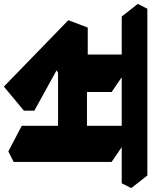

<svg xmlns="http://www.w3.org/2000/svg" viewBox="10 -795 779 989"><g transform="rotate(90 399.5 -300.5)"><path d="M351 69 9 -263 47 -363H206L177 -252L475 -88V-34ZM198 -159 76 -271Q103 -285 128 -298.5Q153 -312 169.5 -327.5Q186 -343 186 -361V-599L259 -568L379 -486V-354Q379 -307 357.5 -276.5Q336 -246 295.5 -220Q255 -194 198 -159ZM239 -210 238 -359H622L632 -210ZM-10 -538 -75 -621 -50 -670H495L560 -587L535 -538ZM685 46 553 -23V-599L619 -568L739 -486V19ZM493 -538 428 -621 453 -670H809L874 -587L849 -538Z"/></g></svg>

Font: Eczar ExtraBold
Style: Regular
Weight: 800
Designer: Vaibhav Singh
Foundry: Rosetta Type Foundry
Version: Version 2.000